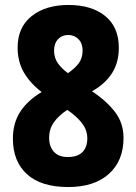

<svg xmlns="http://www.w3.org/2000/svg" viewBox="-20 -744 550 774"><path d="M256 -724Q349 -724 404 -679.5Q459 -635 459 -551Q459 -492 431.5 -449Q404 -406 351 -376Q411 -336 444.5 -291.5Q478 -247 478 -188Q478 -96 419 -43Q360 10 255 10Q146 10 89 -41.5Q32 -93 32 -185Q32 -248 61.5 -293.5Q91 -339 148 -373Q101 -409 76 -452.5Q51 -496 51 -552Q51 -634 107.5 -679Q164 -724 256 -724ZM255 -603Q230 -603 214 -586Q198 -569 198 -540Q198 -511 213 -489.5Q228 -468 254 -449Q284 -470 298.5 -490.5Q313 -511 313 -540Q313 -569 296.5 -586Q280 -603 255 -603ZM178 -189Q178 -154 197 -132.5Q216 -111 253 -111Q293 -111 312.5 -131Q332 -151 332 -187Q332 -217 314.5 -242Q297 -267 264 -292L251 -301Q215 -277 196.5 -250Q178 -223 178 -189Z"/></svg>

Font: Noto Sans Arabic Cond ExtBd
Style: Regular
Weight: 800
Width: 3
Designer: Monotype Design Team, Nadine Chahine, Nizar Qandah and Khaled Hosny
Foundry: Monotype Imaging Inc.
Version: Version 2.012; ttfautohint (v1.8.4.7-5d5b)